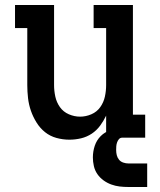

<svg xmlns="http://www.w3.org/2000/svg" viewBox="-20 -550 640 767"><path d="M257 8Q231 8 205.5 1Q180 -6 160 -22Q140 -38 126 -60.5Q112 -83 103.5 -107.5Q95 -132 92 -158Q89 -184 89 -210V-438H40V-530H196V-210Q196 -187 201 -164Q206 -141 219.5 -122Q233 -103 255 -93.5Q277 -84 300 -84Q323 -84 345 -93.5Q367 -103 380.5 -122Q394 -141 399 -164Q404 -187 404 -210V-438H354V-530H511V-92H560V0H404V-88Q394 -67 380 -48Q366 -29 346.5 -16Q327 -3 304 2.5Q281 8 257 8ZM493 197Q475 197 458 195Q441 193 424.5 187Q408 181 393.5 170.5Q379 160 369 145.5Q359 131 355 113.5Q351 96 351 79Q351 55 358.5 32.5Q366 10 382.5 -6.5Q399 -23 422 -30Q445 -37 468 -37V0Q460 0 455 6Q450 12 447.5 19.5Q445 27 444.5 34.5Q444 42 444 49Q444 60 446.5 70Q449 80 455.5 88Q462 96 472.5 99.5Q483 103 493 103H568V197Z"/></svg>

Font: Iosevka Slab Semibold Extended
Style: Regular
Weight: 600
Width: 7
Monospace: yes
Designer: Belleve Invis
Foundry: Belleve Invis
Version: Version 11.1.0; ttfautohint (v1.8.3)